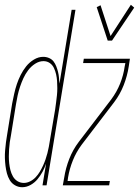

<svg xmlns="http://www.w3.org/2000/svg" viewBox="-35 -776 582 804"><path d="M58 8Q42 8 28 0Q14 -8 6 -21.5Q-2 -35 -6 -50Q-10 -65 -12 -81.5Q-14 -98 -14.5 -114Q-15 -130 -13.5 -147Q-12 -164 -10 -180.5Q-8 -197 -5 -213L16 -343Q20 -363 24.5 -383.5Q29 -404 35.5 -423.5Q42 -443 51.5 -462Q61 -481 74.5 -498Q88 -515 107 -526.5Q126 -538 146 -538Q159 -538 170.5 -533Q182 -528 189 -519Q196 -510 200.5 -498.5Q205 -487 208 -475Q211 -463 212 -450.5Q213 -438 214 -426L265 -735H281L160 0H143L158 -91Q152 -73 143 -56.5Q134 -40 122 -25.5Q110 -11 93 -1.5Q76 8 58 8Q58 8 58 8Q58 8 58 8ZM65 -10Q78 -10 91 -16.5Q104 -23 114 -33.5Q124 -44 131.5 -56.5Q139 -69 145 -82Q151 -95 155.5 -108Q160 -121 163.5 -134.5Q167 -148 169.5 -161.5Q172 -175 174 -188L196 -318Q198 -333 200 -348Q202 -363 203.5 -377.5Q205 -392 205 -407Q205 -422 204 -436.5Q203 -451 200 -464.5Q197 -478 191 -491Q185 -504 173.5 -512Q162 -520 147 -520Q129 -520 112 -509Q95 -498 83 -482Q71 -466 63 -448.5Q55 -431 49 -413Q43 -395 39 -377Q35 -359 32 -340L11 -210Q8 -196 6 -181Q4 -166 3 -151Q2 -136 2 -121Q2 -106 3.5 -92Q5 -78 8.5 -64Q12 -50 19 -37.5Q26 -25 38 -17.5Q50 -10 65 -10ZM416 -606 370 -746 386 -754 428 -625 513 -756 527 -744 434 -606ZM228 0 234 -33Q240 -72 255 -110.5Q270 -149 295 -182L431 -360Q454 -391 468 -426Q482 -461 487 -497L490 -512H313L316 -530H509L504 -497Q498 -458 483 -419.5Q468 -381 443 -348L307 -170Q284 -139 270 -104Q256 -69 250 -33L248 -18H425L422 0Z"/></svg>

Font: Iosevka Curly Thin Oblique
Style: Regular
Weight: 100
Italic angle: -9°
Monospace: yes
Designer: Belleve Invis
Foundry: Belleve Invis
Version: Version 11.1.0; ttfautohint (v1.8.3)